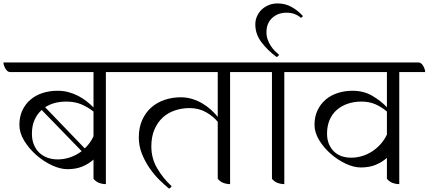

<svg xmlns="http://www.w3.org/2000/svg" viewBox="-59 -1066 2498 1119"><path d="M558 -646V7Q538 7 519 0Q500 -7 486 -24V-136Q458 -111 421 -95.5Q384 -80 334 -80Q292 -80 243 -103Q194 -126 152 -163Q110 -200 82 -246Q54 -292 54 -338Q54 -386 71.5 -423Q89 -460 119 -485.5Q149 -511 189.5 -524Q230 -537 276 -537Q310 -537 340 -529Q370 -521 396 -507.5Q422 -494 444.5 -476.5Q467 -459 486 -440V-646H0Q-9 -646 -16 -652Q-23 -658 -28 -667Q-33 -676 -36 -685.5Q-39 -695 -39 -702H670Q679 -702 686 -696Q693 -690 698 -681Q703 -672 706 -662.5Q709 -653 709 -646ZM277 -137Q315 -137 351 -149.5Q387 -162 417 -185L184 -425Q157 -401 142 -366.5Q127 -332 127 -287Q127 -251 138.5 -223Q150 -195 170 -176Q190 -157 217.5 -147Q245 -137 277 -137ZM486 -416Q451 -443 413.5 -458.5Q376 -474 327 -474Q255 -474 204 -441L435 -201Q451 -216 464 -234Q477 -252 486 -272Z M1210 -356Q1184 -388 1142 -412Q1100 -436 1045 -436Q1001 -436 960.5 -422.5Q920 -409 889.5 -381Q859 -353 841 -311Q823 -269 823 -212Q823 -144 856.5 -86Q890 -28 941 19Q936 30 926 33Q900 12 869.5 -18Q839 -48 812.5 -86.5Q786 -125 768 -170Q750 -215 750 -265Q750 -322 769.5 -366Q789 -410 822.5 -439.5Q856 -469 900.5 -484Q945 -499 994 -499Q1030 -499 1062 -489Q1094 -479 1121.5 -462.5Q1149 -446 1171 -426Q1193 -406 1210 -385V-646H680Q671 -646 664 -652Q657 -658 652 -667Q647 -676 644 -685.5Q641 -695 641 -702H1394Q1403 -702 1410 -696Q1417 -690 1422 -681Q1427 -672 1430 -662.5Q1433 -653 1433 -646H1282V7Q1262 7 1243 0Q1224 -7 1210 -24Z M1598 -646V7Q1578 7 1559 0Q1540 -7 1526 -24V-646H1404Q1395 -646 1388 -652Q1381 -658 1376 -667Q1371 -676 1368 -685.5Q1365 -695 1365 -702H1710Q1719 -702 1726 -696Q1733 -690 1738 -681Q1743 -672 1746 -662.5Q1749 -653 1749 -646ZM1706 -973Q1703 -965 1695 -962Q1679 -976 1658.5 -984Q1638 -992 1611 -992Q1561 -992 1527.5 -961.5Q1494 -931 1494 -878Q1494 -855 1501.5 -834.5Q1509 -814 1520 -797.5Q1531 -781 1543.5 -768.5Q1556 -756 1567 -747Q1564 -737 1553 -734Q1501 -772 1465 -819.5Q1429 -867 1429 -924Q1429 -949 1439 -971.5Q1449 -994 1466.5 -1010.5Q1484 -1027 1507.5 -1036.5Q1531 -1046 1559 -1046Q1604 -1046 1641 -1025Q1678 -1004 1706 -973Z M2268 -646V7Q2248 7 2229 0Q2210 -7 2196 -24V-146Q2168 -121 2131 -105.5Q2094 -90 2044 -90Q2003 -90 1956 -112Q1909 -134 1868.5 -169.5Q1828 -205 1801 -249.5Q1774 -294 1774 -338Q1774 -386 1791.5 -423Q1809 -460 1839 -485.5Q1869 -511 1909.5 -524Q1950 -537 1996 -537Q2060 -537 2110 -508Q2160 -479 2196 -441V-646H1720Q1711 -646 1704 -652Q1697 -658 1692 -667Q1687 -676 1684 -685.5Q1681 -695 1681 -702H2380Q2389 -702 2396 -696Q2403 -690 2408 -681Q2413 -672 2416 -662.5Q2419 -653 2419 -646ZM2196 -416Q2164 -443 2128.5 -458.5Q2093 -474 2047 -474Q2004 -474 1967.5 -461.5Q1931 -449 1904 -425.5Q1877 -402 1862 -367Q1847 -332 1847 -287Q1847 -253 1858 -227Q1869 -201 1887.5 -183Q1906 -165 1931.5 -156Q1957 -147 1987 -147Q2020 -147 2051.5 -156.5Q2083 -166 2110.5 -184Q2138 -202 2160 -227Q2182 -252 2196 -282Z"/></svg>

Font: Gotu
Style: Regular
Weight: 400
Designer: Sarang Kulkarni & Kailash Malviya
Foundry: Ek Type
Version: Version 2.320;hotconv 1.0.109;makeotfexe 2.5.65596; ttfautoh